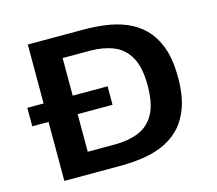

<svg xmlns="http://www.w3.org/2000/svg" viewBox="-100 -826 1075 952"><g transform="rotate(-15 437.5 -350.0)"><path d="M117.5 0V-302.5H34V-397.5H117.5V-700H405Q458 -700 513 -693Q568 -686 618.5 -665.8Q669 -645.5 708.8 -606.8Q748.5 -568 771.8 -505.5Q795 -443 795 -350Q795 -257 771.8 -194.5Q748.5 -132 708.8 -93.2Q669 -54.5 618.5 -34.2Q568 -14 513 -7Q458 0 405 0ZM267 -109.5H407Q474.5 -109.5 527 -130.2Q579.5 -151 609.2 -203Q639 -255 639 -350Q639 -445 609 -497Q579 -549 526.5 -569.8Q474 -590.5 407 -590.5H267V-397.5H446V-302.5H267Z"/></g></svg>

Font: Trispace SemiExpanded SemiBold
Style: Regular
Weight: 600
Width: 6
Designer: Tyler Finck
Foundry: Etcetera Type Company
Version: Version 1.210; ttfautohint (v1.8.3)